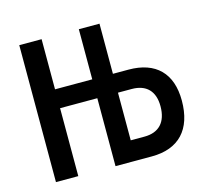

<svg xmlns="http://www.w3.org/2000/svg" viewBox="-82 -610 749 701"><g transform="rotate(-15 293.0 -259.0)"><path d="M46.9 0H131.3V-256.8H272V0H409.2C511.7 0 567.9 -59.6 567.9 -168.9C567.9 -272 511.7 -328.1 409.2 -328.1H350.1V-517.6H272V-328.1H131.3V-517.6H46.9ZM350.1 -76.7V-256.8H401.9C457 -256.8 487.3 -226.1 487.3 -168.9C487.3 -108.9 457 -76.7 401.9 -76.7Z"/></g></svg>

Font: Cascadia Mono PL SemiLight
Style: Regular
Weight: 350
Monospace: yes
Designer: Aaron Bell
Foundry: Saja Typeworks
Version: Version 2404.023